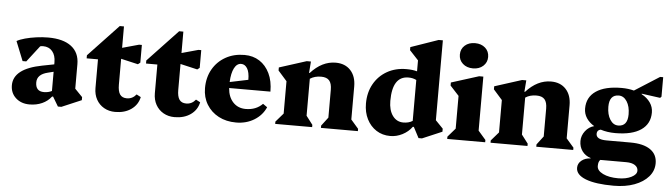

<svg xmlns="http://www.w3.org/2000/svg" viewBox="-56 -1008 5228 1501"><g transform="rotate(5 2558.0 -257.0)"><path d="M189 16Q123 16 81 -22.5Q39 -61 39 -122Q39 -252 262 -295L355 -313V-330Q355 -384 328.5 -415.5Q302 -447 256 -447Q244 -447 233 -444L135 -317H106L45 -469Q69 -483 109.5 -494Q150 -505 197.5 -511.5Q245 -518 290 -518Q408 -518 471.5 -469.5Q535 -421 535 -330V-138L594 -77V-53L439 13H412L368 -61H360Q332 -24 287.5 -4Q243 16 189 16ZM227 -161Q227 -90 293 -90Q327 -90 355 -104V-255L311 -244Q227 -224 227 -161Z M861 16Q812 16 773.5 -6Q735 -28 713.5 -67Q692 -106 692 -157V-382H603V-406L839 -656H872V-488L1002 -524H1024V-385L1006 -371L872 -402V-199Q872 -147 889 -122.5Q906 -98 943 -98Q987 -98 1017 -135L1051 -117Q1038 -56 987 -20Q936 16 861 16Z M1327 16Q1278 16 1239.5 -6Q1201 -28 1179.5 -67Q1158 -106 1158 -157V-382H1069V-406L1305 -656H1338V-488L1468 -524H1490V-385L1472 -371L1338 -402V-199Q1338 -147 1355 -122.5Q1372 -98 1409 -98Q1453 -98 1483 -135L1517 -117Q1504 -56 1453 -20Q1402 16 1327 16Z M1810 16Q1732 16 1672.5 -15.5Q1613 -47 1579 -103Q1545 -159 1545 -231Q1545 -315 1581.5 -379Q1618 -443 1682.5 -479.5Q1747 -516 1831 -516Q1898 -516 1948.5 -483.5Q1999 -451 2028 -391Q2057 -331 2057 -248H1733Q1738 -178 1776.5 -137Q1815 -96 1876 -96Q1957 -96 2008 -148L2042 -124Q2014 -60 1952 -22Q1890 16 1810 16ZM1811 -444Q1777 -444 1756.5 -404.5Q1736 -365 1733 -295L1877 -325Q1877 -385 1858.5 -414.5Q1840 -444 1811 -444Z M2116 0V-18L2175 -86V-340L2106 -418V-442L2319 -510H2352L2345 -420H2350Q2439 -518 2546 -518Q2620 -518 2663 -471.5Q2706 -425 2706 -345V-86L2765 -18V0H2475V-18L2526 -85V-303Q2526 -353 2506 -376Q2486 -399 2442 -399Q2391 -399 2355 -375V-85L2406 -18V0Z M3020 16Q2958 16 2910.5 -14.5Q2863 -45 2836 -98.5Q2809 -152 2809 -221Q2809 -308 2846.5 -374.5Q2884 -441 2950 -478.5Q3016 -516 3102 -516Q3150 -516 3185 -506V-592L3116 -666V-690L3332 -765H3365V-138L3424 -77V-53L3269 13H3242L3198 -71H3190Q3161 -31 3115 -7.5Q3069 16 3020 16ZM2997 -258Q2997 -185 3028.5 -141.5Q3060 -98 3113 -98Q3155 -98 3185 -117V-438Q3158 -452 3123 -452Q2997 -452 2997 -258Z M3466 0V-18L3525 -86V-343L3456 -418V-442L3672 -510H3705V-86L3764 -18V0ZM3618 -567Q3569 -567 3538 -595Q3507 -623 3507 -666Q3507 -710 3538 -737.5Q3569 -765 3618 -765Q3667 -765 3698 -737.5Q3729 -710 3729 -666Q3729 -623 3698 -595Q3667 -567 3618 -567Z M3806 0V-18L3865 -86V-340L3796 -418V-442L4009 -510H4042L4035 -420H4040Q4129 -518 4236 -518Q4310 -518 4353 -471.5Q4396 -425 4396 -345V-86L4455 -18V0H4165V-18L4216 -85V-303Q4216 -353 4196 -376Q4176 -399 4132 -399Q4081 -399 4045 -375V-85L4096 -18V0Z M4771 -160Q4707 -160 4655 -177Q4626 -171 4626 -142Q4626 -97 4708 -97H4896Q4997 -97 5051.5 -59.5Q5106 -22 5106 48Q5106 107 5066 153Q5026 199 4956 225Q4886 251 4794 251Q4651 251 4574 221Q4497 191 4497 136Q4497 102 4525 79Q4553 56 4596 54V51Q4554 38 4529.5 4.5Q4505 -29 4505 -75Q4505 -117 4532.5 -153Q4560 -189 4602 -200Q4563 -223 4541 -256.5Q4519 -290 4519 -331Q4519 -420 4589.5 -468Q4660 -516 4790 -516Q4842 -516 4887 -504L5082 -628H5106V-475L5096 -465L4950 -485V-481Q4993 -458 5017.5 -423Q5042 -388 5042 -345Q5042 -256 4972 -208Q4902 -160 4771 -160ZM4788 -221Q4862 -221 4862 -315Q4862 -377 4837 -416Q4812 -455 4773 -455Q4699 -455 4699 -361Q4699 -300 4724 -260.5Q4749 -221 4788 -221ZM4657 108Q4657 144 4704 167Q4751 190 4824 190Q4885 190 4927 169Q4969 148 4969 118Q4969 91 4944.5 75Q4920 59 4877 59H4673Q4657 72 4657 108Z"/></g></svg>

Font: Platypi ExtraBold
Style: Regular
Weight: 800
Designer: David Sargent
Foundry: Bolt Cutter Type
Version: Version 1.200; ttfautohint (v1.8.4.7-5d5b)